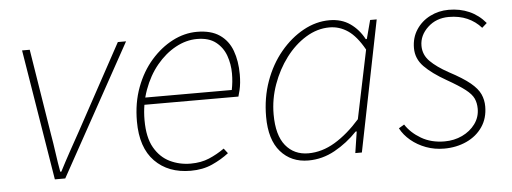

<svg xmlns="http://www.w3.org/2000/svg" viewBox="-40 -588 1864 699"><g transform="rotate(-5 892.0 -239.0)"><path d="M136 0 58 -478H86L136 -166Q142 -132 147 -95.5Q152 -59 158 -26H162Q180 -61 199.5 -96.5Q219 -132 238 -166L408 -478H438L174 0Z M632 12Q550 12 501 -38Q452 -88 452 -184Q452 -252 473 -308Q494 -364 529.5 -404.5Q565 -445 608.5 -467.5Q652 -490 698 -490Q749 -490 780.5 -468.5Q812 -447 826 -409Q840 -371 840 -322Q840 -306 838.5 -291.5Q837 -277 834 -264.5Q831 -252 828 -242H476L482 -268H806Q809 -283 810.5 -297.5Q812 -312 812 -328Q812 -362 801 -393Q790 -424 764.5 -444Q739 -464 696 -464Q656 -464 617.5 -443Q579 -422 548 -384.5Q517 -347 498.5 -296Q480 -245 480 -186Q480 -123 501.5 -85.5Q523 -48 558 -31Q593 -14 634 -14Q672 -14 701.5 -26.5Q731 -39 758 -58L772 -40Q745 -19 710.5 -3.5Q676 12 632 12Z M1062 12Q999 12 960.5 -32Q922 -76 922 -160Q922 -229 943.5 -289Q965 -349 1002.5 -394Q1040 -439 1086.5 -464.5Q1133 -490 1182 -490Q1226 -490 1257.5 -468Q1289 -446 1308 -410H1312L1330 -478H1354L1258 0H1234L1246 -78H1242Q1205 -39 1159 -13.5Q1113 12 1062 12ZM1064 -14Q1114 -14 1161.5 -42.5Q1209 -71 1254 -122L1306 -372Q1278 -422 1247 -443Q1216 -464 1180 -464Q1135 -464 1093.5 -438.5Q1052 -413 1020 -370.5Q988 -328 969 -275Q950 -222 950 -166Q950 -90 981 -52Q1012 -14 1064 -14Z M1558 12Q1523 12 1492 0.5Q1461 -11 1437 -31Q1413 -51 1400 -76L1420 -88Q1440 -57 1476.5 -35.5Q1513 -14 1562 -14Q1597 -14 1626.5 -28Q1656 -42 1674 -66.5Q1692 -91 1692 -122Q1692 -143 1684.5 -159.5Q1677 -176 1654.5 -193.5Q1632 -211 1588 -236Q1537 -265 1508.5 -294Q1480 -323 1480 -362Q1480 -400 1499 -429Q1518 -458 1549.5 -474Q1581 -490 1618 -490Q1659 -490 1693 -475Q1727 -460 1752 -430L1734 -414Q1713 -438 1683.5 -451Q1654 -464 1616 -464Q1570 -464 1539 -435Q1508 -406 1508 -368Q1508 -335 1532 -311Q1556 -287 1598 -264Q1649 -237 1675 -215.5Q1701 -194 1710.5 -173Q1720 -152 1720 -128Q1720 -85 1698.5 -53.5Q1677 -22 1640 -5Q1603 12 1558 12Z"/></g></svg>

Font: Source Sans 3 ExtraLight
Style: Italic
Weight: 250
Italic angle: -11°
Designer: Paul D. Hunt
Foundry: Adobe
Version: Version 3.046;hotconv 1.0.118;makeotfexe 2.5.65603